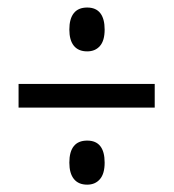

<svg xmlns="http://www.w3.org/2000/svg" viewBox="-20 -610 467 515"><path d="M29.8 -321.3V-384.8H395V-321.3ZM213.9 -114.7Q190.4 -114.7 178.2 -129.9Q166 -145 166 -173.8Q166 -203.1 178 -218Q189.9 -232.9 213.9 -232.9Q237.3 -232.9 249 -218Q260.7 -203.1 260.7 -173.8Q260.7 -144 248 -129.4Q235.4 -114.7 213.9 -114.7ZM213.9 -472.2Q190.4 -472.2 178.2 -487.1Q166 -502 166 -530.8Q166 -559.6 178 -574.7Q189.9 -589.8 213.9 -589.8Q237.3 -589.8 249 -574.7Q260.7 -559.6 260.7 -530.8Q260.7 -501 248 -486.6Q235.4 -472.2 213.9 -472.2Z"/></svg>

Font: Open Sans Condensed
Style: Regular
Weight: 400
Width: 3
Designer: Monotype Design Team
Foundry: Monotype Imaging Inc.
Version: Version 3.000